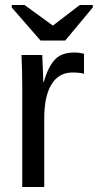

<svg xmlns="http://www.w3.org/2000/svg" viewBox="-20 -748 391 768"><path d="M69 0V-405Q69 -460 66 -528H149Q151 -483 152 -456Q153 -429 153 -420H155Q165 -454 177 -477Q189 -500 203.5 -513.5Q218 -527 237 -532.5Q256 -538 281 -538Q296 -538 316 -533V-453Q298 -458 270 -458Q215 -458 186 -410.5Q157 -363 157 -275V0ZM241 -586H142L27 -718V-728H78L191 -646H192L299 -728H351V-718Z"/></svg>

Font: Libra Sans
Style: Regular
Weight: 400
Foundry: Context Ltd
Version: Version 1.000; ttfautohint (v1.3)